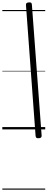

<svg xmlns="http://www.w3.org/2000/svg" viewBox="-20 -1116 410 1656"><path d="M316 76Q302 77 295.5 73.5Q289 70 287 57L204 -1071Q203 -1082 208 -1088Q213 -1094 227 -1095Q240 -1097 247 -1093Q254 -1089 255 -1076L339 52Q340 62 335 68.5Q330 75 316 76ZM0 510H370V520H0ZM0 -20H370V0H0ZM0 -505H370V-500H0ZM0 -1030H370V-1020H0Z"/></svg>

Font: Playwrite CO Guides
Style: Regular
Weight: 400
Designer: Veronika Burian, José Scaglione
Foundry: TypeTogether
Version: Version 1.003